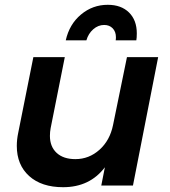

<svg xmlns="http://www.w3.org/2000/svg" viewBox="-20 -773 708 800"><path d="M50 -165Q50 -192 56 -220L119 -535H250L191 -239Q188 -223 188 -207Q188 -162 216 -136Q244 -110 294 -110Q351 -110 394.5 -149Q438 -188 451 -252L509 -535H639L534 0H402L417 -76Q354 7 243 7Q153 7 101.5 -39.5Q50 -86 50 -165ZM463 -618Q463 -641 449.5 -655Q436 -669 414 -669Q389 -669 368.5 -651Q348 -633 340 -605H254Q269 -672 317.5 -712.5Q366 -753 429 -753Q485 -753 517.5 -721Q550 -689 550 -634Q550 -615 548 -605H462Q463 -609 463 -618Z"/></svg>

Font: Gontserrat Medium
Style: Italic
Weight: 500
Italic angle: -11.3°
Designer: Julieta Ulanovsky
Foundry: Julieta Ulanovsky
Version: Version 6.001